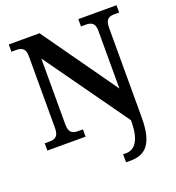

<svg xmlns="http://www.w3.org/2000/svg" viewBox="-165 -844 1110 1214"><g transform="rotate(-20 389.5 -237.0)"><path d="M474 240H503C604 240 664 187 664 8V-598C664 -657 692 -665 726 -665H757V-714H500V-665H531C565 -665 594 -657 594 -602V-213L239 -714H32V-665H63C96 -665 126 -657 126 -602V-116C126 -57 97 -49 63 -49H32V0H289V-49H258C224 -49 195 -57 195 -116V-560L594 0V9C594 139 550 186 494 186H474Z"/></g></svg>

Font: Noto Serif Yezidi SemiBold
Style: Regular
Weight: 600
Designer: Dalton Maag Ltd
Foundry: Dalton Maag Ltd
Version: Version 1.001